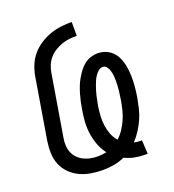

<svg xmlns="http://www.w3.org/2000/svg" viewBox="-136 -849 872 962"><g transform="rotate(-20 300.0 -367.5)"><path d="M472 8Q444 8 417 2.5Q390 -3 366 -15Q337 -2 307 3Q277 8 248 8Q216 8 184.5 2.5Q153 -3 126 -16Q99 -29 77.5 -50.5Q56 -72 44.5 -100Q33 -128 32 -160Q31 -192 36 -225L90 -550Q95 -579 106.5 -607Q118 -635 138 -658.5Q158 -682 184.5 -699Q211 -716 239.5 -726Q268 -736 297.5 -739.5Q327 -743 355 -743V-669Q335 -669 315 -667Q295 -665 275.5 -658Q256 -651 237.5 -640Q219 -629 205 -612.5Q191 -596 183 -577Q175 -558 172 -538L118 -213Q114 -192 115 -172Q116 -152 123 -134.5Q130 -117 143 -103.5Q156 -90 172.5 -81.5Q189 -73 208.5 -69Q228 -65 249 -65Q260 -65 271.5 -66.5Q283 -68 295 -70Q276 -94 265 -123Q254 -152 249 -183.5Q244 -215 246 -248Q248 -281 254 -314Q257 -333 261 -351.5Q265 -370 270.5 -389Q276 -408 283 -426.5Q290 -445 300 -462.5Q310 -480 322 -496.5Q334 -513 350 -526Q366 -539 385 -545Q404 -551 423 -551Q453 -551 477.5 -537Q502 -523 516 -499.5Q530 -476 536 -448Q542 -420 543 -391.5Q544 -363 541.5 -333.5Q539 -304 534 -274Q529 -247 522.5 -219.5Q516 -192 504.5 -166Q493 -140 477 -115Q461 -90 441 -69Q449 -67 457 -66Q465 -65 474 -65Q476 -65 478 -65Q480 -65 483 -65L487 8Q483 8 479.5 8Q476 8 472 8ZM369 -110Q388 -127 402 -148.5Q416 -170 426 -192.5Q436 -215 442 -239Q448 -263 452 -286Q454 -300 456 -313.5Q458 -327 459.5 -340Q461 -353 461.5 -366.5Q462 -380 462 -393.5Q462 -407 460.5 -420Q459 -433 455.5 -445Q452 -457 444 -467.5Q436 -478 423 -478Q410 -478 399.5 -468.5Q389 -459 381.5 -448Q374 -437 369 -425Q364 -413 359.5 -400.5Q355 -388 351.5 -376Q348 -364 345 -351.5Q342 -339 340 -326.5Q338 -314 335 -302Q331 -276 329.5 -250Q328 -224 331.5 -199Q335 -174 344 -151Q353 -128 369 -110Z"/></g></svg>

Font: Iosevka SS04 Extended Oblique
Style: Regular
Weight: 400
Width: 7
Italic angle: -9°
Monospace: yes
Designer: Belleve Invis
Foundry: Belleve Invis
Version: Version 19.0.0; ttfautohint (v1.8.4)